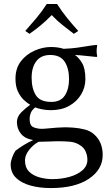

<svg xmlns="http://www.w3.org/2000/svg" viewBox="-20 -704 569 975"><path d="M413.6 -302.2Q413.6 -260.7 392.3 -224.9Q371.1 -189 331.8 -166.7Q292.5 -144.5 237.8 -144.5Q214.4 -144.5 192.1 -149.2Q169.9 -153.8 158.7 -158.7Q141.6 -144.5 136 -129.9Q130.4 -115.2 130.4 -100.1Q130.4 -65.9 150.1 -57.9Q169.9 -49.8 191.9 -49.8Q196.3 -49.8 204.3 -50.3Q212.4 -50.8 222.7 -51.8Q240.7 -53.7 267.1 -55.7Q293.5 -57.6 307.6 -57.6Q326.7 -57.6 354 -55.7Q381.3 -53.7 409.7 -46.6Q438 -39.6 457 -22.5Q501.5 16.1 501.5 83Q501.5 156.7 431.4 203.9Q361.3 251 237.8 251Q181.2 251 135 238.3Q88.9 225.6 61.5 199.2Q34.2 172.9 34.2 131.3Q34.2 116.7 41.5 96.4Q48.8 76.2 58.6 61.5Q79.6 45.4 103 31.2Q126.5 17.1 148.4 7.3Q106 0 85.9 -25.4Q65.9 -50.8 65.9 -84Q65.9 -111.3 88.1 -133.5Q110.4 -155.8 133.3 -171.9Q118.7 -180.2 101.3 -196.3Q84 -212.4 71.3 -238.8Q58.6 -265.1 58.6 -304.2Q58.6 -356.9 85.9 -392.6Q113.3 -428.2 155.3 -446.8Q197.3 -465.3 238.8 -465.3Q274.4 -465.3 303.2 -456.1Q343.8 -458 371.1 -461.7Q398.4 -465.3 421.9 -469.5Q445.3 -473.6 470.7 -476.1L473.6 -472.7Q470.7 -459 470.7 -445.3Q470.7 -432.6 473.6 -417.5L470.7 -414.6Q438 -417.5 411.4 -420.7Q384.8 -423.8 360.4 -424.8Q378.4 -413.6 396 -385.3Q413.6 -356.9 413.6 -302.2ZM106.9 110.4Q106.9 146.5 127.2 167Q147.5 187.5 179.9 196.5Q212.4 205.6 246.1 205.6Q291.5 205.6 332.3 194.3Q373 183.1 398.4 160.9Q423.8 138.7 423.8 106.9Q423.8 85.9 414.8 65.2Q405.8 44.4 382.3 30.8Q361.3 18.1 335 15.6Q308.6 13.2 270 13.2Q259.8 13.2 230 14.6Q200.2 16.1 175.8 16.1Q148.4 30.8 127.7 57.4Q106.9 84 106.9 110.4ZM330.6 -301.3Q330.6 -356.9 308.3 -390.9Q286.1 -424.8 234.4 -424.8Q189 -424.8 164.8 -393.6Q140.6 -362.3 140.6 -309.6Q140.6 -254.9 161.9 -220.7Q183.1 -186.5 240.7 -186.5Q288.1 -186.5 309.3 -219.2Q330.6 -252 330.6 -301.3ZM270 -683.6Q293.5 -646.5 321 -612.5Q348.6 -578.6 377.4 -546.9L355 -532.2Q324.7 -555.2 297.4 -576.9Q270 -598.6 242.7 -627.4Q213.4 -597.7 186.8 -575.4Q160.2 -553.2 129.4 -532.2L108.4 -546.9Q136.7 -578.6 165.5 -613Q194.3 -647.5 217.3 -683.6Z"/></svg>

Font: Kurinto Seri
Style: Regular
Weight: 400
Designer: Kurinto was developed by Clint Goss from a range of fonts that are compatible with the SIL Open Font License Version 1.1
Foundry: Clinton F. Goss
Version: Version 2.196; July 25, 2020